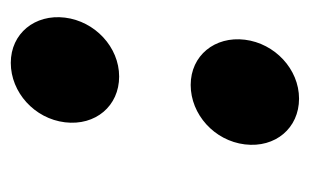

<svg xmlns="http://www.w3.org/2000/svg" viewBox="-132 -420 588 365"><g transform="rotate(-90 162.5 -237.0)"><path d="M113 -408C106 -350 144 -305 200 -305C256 -305 305 -351 312 -408C319 -465 282 -511 226 -511C170 -511 120 -466 113 -408ZM71 -66C64 -8 102 37 158 37C214 37 263 -9 270 -66C277 -123 240 -169 184 -169C128 -169 78 -124 71 -66Z"/></g></svg>

Font: Falling Sky
Style: BlkObl
Weight: 900
Designer: Paul D. Hunt
Foundry: Adobe Systems Incorporated
Version: Version 1.02